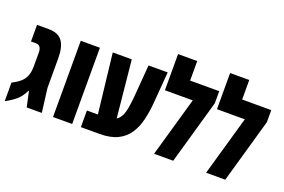

<svg xmlns="http://www.w3.org/2000/svg" viewBox="-100 -1090 2117 1432"><g transform="rotate(20 958.5 -374.0)"><path d="M10 12V-135Q37 -149 58 -163.5Q79 -178 93 -196Q125 -238 125 -302V-413Q125 -473 83 -473H42V-605H135Q210 -605 243 -560.5Q276 -516 276 -424V-190L300 0H180L154 -121H150Q127 -72 92 -42Q57 -12 10 12Z M389 0V-605H541V0Z M610 0V-132H697L643 -605H794L839 -152Q874 -174 887.5 -225.5Q901 -277 908 -368L927 -605H1079L1060 -368Q1054 -287 1038 -220Q1022 -153 988.5 -103.5Q955 -54 899 -27Q843 0 756 0Z M1257 -605H1488V-509L1343 0H1191L1326 -473H1105V-760H1257Z M1670 -605H1901V-509L1756 0H1604L1739 -473H1518V-760H1670Z"/></g></svg>

Font: Noto Sans Hebrew ExtraCondensed ExtraBold
Style: Regular
Weight: 800
Width: 2
Designer: Monotype Design Team
Foundry: Monotype Imaging Inc.
Version: Version 2.004; ttfautohint (v1.8.4.7-5d5b)